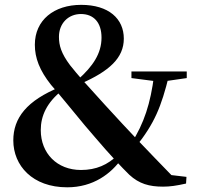

<svg xmlns="http://www.w3.org/2000/svg" viewBox="-20 -775 843 811"><path d="M263.8 16.2C374.4 16.2 449.9 -41.7 495.3 -106.6H506.2L478.5 -121.4C435.5 -78.8 386.2 -57 322.1 -57C220.9 -57 152.2 -127.3 152.2 -225.5C152.2 -285.4 177.4 -342 243.1 -393.9L234.7 -413.2V-407.8C92.3 -350.2 36.2 -276.2 36.2 -182C36.2 -75.7 117.1 16.2 263.8 16.2ZM552.8 -153.9C632.8 -253.5 661.3 -324.2 693.9 -456.6H630.8C615.9 -339 588.9 -254.2 534.3 -168.9H526.4ZM647.7 -430.6H667.6L768.8 -445.2V-473.2H535.2V-445.2ZM668.7 13.4C698.2 13.4 724.4 9.6 765.9 0.3L767.6 -27.9L657.9 -40.9L715.3 -23.8C594.3 -148.3 531 -214.1 423.3 -332C341 -422.2 310.7 -455.8 276 -499.5C238.3 -549.8 229 -583.3 229 -619.4C229 -676.7 268.9 -715.8 321.8 -715.8C376.1 -715.8 408.8 -679.7 408.8 -616.1C408.8 -548.4 371.8 -494.9 310 -439.4L322.5 -415.9V-422.1C441.4 -474.7 503 -529.9 503 -611.8C503 -695.8 439.4 -754.5 322.8 -754.5C207.9 -754.5 127.2 -690 127.2 -586.1C127.2 -530.6 146.7 -478 195.7 -416.4C238.5 -367.4 269.6 -328.1 338.2 -245.4C394.5 -180.1 453.9 -108.1 526.2 -36.8C567.8 1.5 610.2 13.4 668.7 13.4Z"/></svg>

Font: Source Han Serif TW VF
Style: Regular
Weight: 250
Designer: Ryoko NISHIZUKA 西塚涼子 (kana & ideographs); Frank Grießhammer (Latin, Greek & Cyrillic); Wenlong ZHANG 张文龙 (bopomofo); San
Foundry: Adobe
Version: Version 2.002;hotconv 1.1.0;makeotfexe 2.6.0